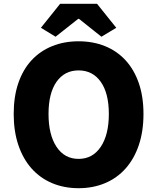

<svg xmlns="http://www.w3.org/2000/svg" viewBox="-20 -975 826 1009"><path d="M393 14Q317 14 254 -12.5Q191 -39 146 -89.5Q101 -140 76.5 -212.5Q52 -285 52 -376Q52 -468 76.5 -539Q101 -610 146 -658.5Q191 -707 254 -732.5Q317 -758 393 -758Q469 -758 532 -732.5Q595 -707 640 -658Q685 -609 709.5 -538Q734 -467 734 -376Q734 -285 709.5 -212.5Q685 -140 640 -89.5Q595 -39 532 -12.5Q469 14 393 14ZM393 -140Q467 -140 509.5 -203.5Q552 -267 552 -376Q552 -485 509.5 -545Q467 -605 393 -605Q319 -605 277 -545Q235 -485 235 -376Q235 -267 277 -203.5Q319 -140 393 -140ZM296 -955H490L591 -829L513 -782L395 -876H391L272 -782L195 -829Z"/></svg>

Font: Kinto Sans Black
Style: Regular
Weight: 900
Designer: Authors: Ryoko NISHIZUKA  (kana & ideographs); Paul D. Hunt (Latin, Greek & Cyrillic); Wenlong ZHANG  (bopomofo); Sandol
Foundry: Adobe Systems Incorporated, ookami Inc.
Version: Version 0.001